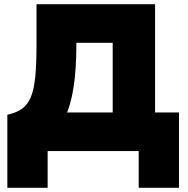

<svg xmlns="http://www.w3.org/2000/svg" viewBox="-20 -720 896 915"><path d="M517 0V-516H344V-506Q344 -390.5 330.5 -303.2Q317 -216 287 -154.8Q257 -93.5 206.8 -55.8Q156.5 -18 83 -1L15 -173Q57.5 -182.5 84.5 -201.5Q111.5 -220.5 126.8 -256.8Q142 -293 148 -353.5Q154 -414 154 -506V-700H719V0ZM15 175V-173L120 -170L179 -184H833V175H641V0H207V175Z"/></svg>

Font: Geologica Roman Black
Style: Regular
Weight: 900
Designer: Sindre Bremnes, Frode Helland
Foundry: Monokrom Skriftforlag AS
Version: Version 1.010;gftools[0.9.28]